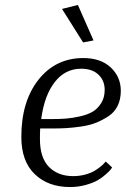

<svg xmlns="http://www.w3.org/2000/svg" viewBox="-20 -744 507 774"><path d="M294 -724 357 -581 315 -573 230 -708ZM432 -69Q430 -66 426 -60.5Q422 -55 407 -41.5Q392 -28 374 -17.5Q356 -7 326 1.5Q296 10 262 10Q174 10 120 -42Q66 -94 66 -192Q66 -335 135 -422.5Q204 -510 316 -510Q386 -510 426.5 -472Q467 -434 467 -378Q467 -344 454.5 -318Q442 -292 418 -276Q394 -260 368 -249.5Q342 -239 307.5 -234Q273 -229 246.5 -227.5Q220 -226 187 -226H142Q141 -212 141 -183Q141 -108 177.5 -71Q214 -34 275 -34Q300 -34 322.5 -40Q345 -46 359.5 -54.5Q374 -63 385 -72Q396 -81 401 -87L406 -93ZM307 -467Q243 -467 201 -413.5Q159 -360 146 -264H189Q221 -264 246.5 -266Q272 -268 303 -275Q334 -282 354 -294Q374 -306 388 -328.5Q402 -351 402 -382Q402 -419 377 -443Q352 -467 307 -467Z"/></svg>

Font: Arsenal
Style: Italic
Weight: 400
Italic angle: -9.10001°
Designer: Andrij Shevchenko
Foundry: Stairsfor
Version: Version 2.001;PS 002.001;hotconv 1.0.88;makeotf.lib2.5.64775